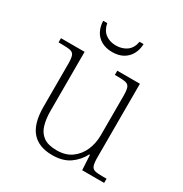

<svg xmlns="http://www.w3.org/2000/svg" viewBox="-170 -852 945 992"><g transform="rotate(30 302.5 -356.5)"><path d="M279 10Q198 10 157 -37.5Q116 -85 116 -184V-439Q116 -473 110.5 -488Q105 -503 88.5 -507Q72 -511 38 -511H17V-536H158V-183Q158 -137 168.5 -100.5Q179 -64 207 -43.5Q235 -23 287 -23Q340 -23 375 -48.5Q410 -74 428 -115Q446 -156 446 -205V-438Q446 -472 440.5 -487.5Q435 -503 418.5 -507Q402 -511 368 -511H353V-536H488V-97Q488 -64 493.5 -48.5Q499 -33 514 -29Q529 -25 558 -25H584V0H453L448 -89H444Q422 -46 382 -18Q342 10 279 10ZM281 -606Q244 -606 217 -621Q190 -636 176 -662.5Q162 -689 161 -723H185Q193 -683 218.5 -664Q244 -645 281 -645Q318 -645 344.5 -664Q371 -683 378 -723H402Q401 -689 386.5 -662.5Q372 -636 345.5 -621Q319 -606 281 -606Z"/></g></svg>

Font: Noto Serif Khmer ExtraLight
Style: Regular
Weight: 250
Version: Version 2.003